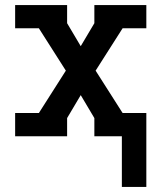

<svg xmlns="http://www.w3.org/2000/svg" viewBox="-20 -540 640 761"><path d="M463 201V0H354V-72L300 -163L246 -72V0H40V-92H134L241 -260L134 -428H40V-520H246V-448L300 -357L354 -448V-520H560V-428H466L359 -260L466 -92H560V201Z"/></svg>

Font: Iosevka Etoile Semibold
Style: Regular
Weight: 600
Designer: Belleve Invis
Foundry: Belleve Invis
Version: Version 22.1.2; ttfautohint (v1.8.4)